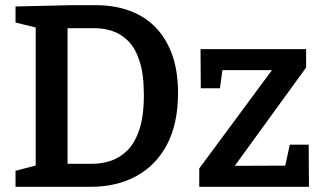

<svg xmlns="http://www.w3.org/2000/svg" viewBox="-20 -722 1250 742"><path d="M350 -702Q421 -702 479.5 -681Q538 -660 580 -617.5Q622 -575 645 -511.5Q668 -448 668 -363Q668 -244 625.5 -163.5Q583 -83 507 -41.5Q431 0 330 0H40V-62L136 -87L118 -62V-637L137 -611L40 -635V-697L254 -702ZM336 -89Q373 -89 408 -100.5Q443 -112 472 -140.5Q501 -169 518.5 -221Q536 -273 536 -355Q536 -435 519.5 -485.5Q503 -536 475.5 -563.5Q448 -591 414.5 -602Q381 -613 346 -613H221L241 -633V-69L221 -89ZM1173 -163 1174 0H750V-71L1048 -474L1064 -451H810L843 -477L830 -381H756L755 -532H1163V-461L864 -49L859 -81L1107 -82L1075 -48L1100 -163Z"/></svg>

Font: Bitter Thin SemiBold
Style: Regular
Weight: 600
Version: Version 2.002